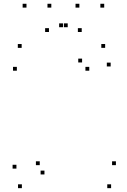

<svg xmlns="http://www.w3.org/2000/svg" viewBox="-20 -969 660 999"><path d="M558.1 10V-10H538.1V10ZM583.1 -109.7V-129.7H563.1V-109.7ZM186.8 -109.7V-129.7H166.8V-109.7ZM211.3 -61.3V-81.3H191.3V-61.3ZM555.8 -623.2V-643.2H535.8V-623.2ZM527.1 -720V-740H507.1V-720ZM92.7 -719.9V-739.9H72.7V-719.9ZM67.7 -601.1V-621.1H47.7V-601.1ZM444.5 -601.1V-621.1H424.5V-601.1ZM407.1 -644V-664H387.1V-644ZM65.5 -91.7V-111.7H45.5V-91.7ZM93.8 10V-10H73.8V10ZM247 -929.4V-949.4H227V-929.4ZM332.3 -827.4V-847.4H312.3V-827.4ZM307.7 -827.4V-847.4H287.7V-827.4ZM393 -929.4V-949.4H373V-929.4ZM522.2 -929.4V-949.4H502.2V-929.4ZM405.2 -802.5V-822.5H385.2V-802.5ZM234.8 -802.5V-822.5H214.8V-802.5ZM117.8 -929.4V-949.4H97.8V-929.4Z"/></svg>

Font: Monaspace Krypton Dots Var
Style: Regular
Weight: 400
Designer: Riley Cran and the Lettermatic Team
Version: Version 1.100 (Monaspace Krypton Dots)